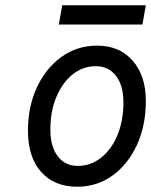

<svg xmlns="http://www.w3.org/2000/svg" viewBox="-20 -696 573 728"><path d="M273 12Q185.5 12 135.8 -44.2Q86 -100.5 86 -200Q86 -292.5 120.2 -365.5Q154.5 -438.5 213.8 -480.8Q273 -523 348 -523Q433 -523 483 -466Q533 -409 533 -313Q533 -219.5 499 -146Q465 -72.5 406.2 -30.2Q347.5 12 273 12ZM275 -67Q324.5 -67 363.8 -98.5Q403 -130 425.5 -184.2Q448 -238.5 448 -307Q448 -371.5 420 -408.2Q392 -445 343 -445Q294 -445 255 -413.5Q216 -382 193.5 -327.8Q171 -273.5 171 -205Q171 -140.5 198.8 -103.8Q226.5 -67 275 -67ZM203 -603 216 -676H533L520 -603Z"/></svg>

Font: Overpass
Style: Italic
Weight: 400
Italic angle: -10°
Designer: Delve Withrington, Dave Bailey, Thomas Jockin
Foundry: Delve Fonts LLC
Version: Version 4.000